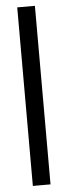

<svg xmlns="http://www.w3.org/2000/svg" viewBox="-56 -828 302 857"><g transform="rotate(-5 95.0 -400.0)"><path d="M55.6 0V-800H134.8V0Z"/></g></svg>

Font: Big Shoulders Stencil Text Thin
Style: Regular
Weight: 100
Designer: Patric King
Foundry: XO Type Co
Version: Version 2.001